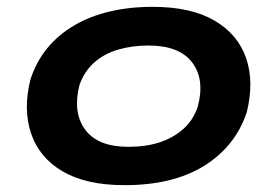

<svg xmlns="http://www.w3.org/2000/svg" viewBox="-20 -531 810 561"><path d="M344 10Q232 10 163.5 -30Q95 -70 71 -140.5Q47 -211 69 -299Q86 -351 118 -390Q150 -429 195.5 -456Q241 -483 299 -497Q357 -511 426 -511Q538 -511 606.5 -471Q675 -431 699 -361.5Q723 -292 701 -203Q684 -152 652 -112.5Q620 -73 575 -45.5Q530 -18 472.5 -4Q415 10 344 10ZM355 -102Q406 -102 446 -115Q486 -128 515.5 -154Q545 -180 558 -220Q579 -299 541.5 -348.5Q504 -398 414 -398Q366 -398 325 -386Q284 -374 255 -348Q226 -322 212 -282Q192 -202 229 -152Q266 -102 355 -102Z"/></svg>

Font: Nunito Sans 7pt Expanded
Style: Bold Italic
Weight: 700
Width: 7
Italic angle: -9°
Designer: Vernon Adams
Foundry: Vernon Adams
Version: Version 3.101;gftools[0.9.27]